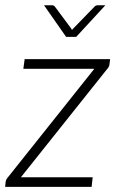

<svg xmlns="http://www.w3.org/2000/svg" viewBox="-25 -728 458 748"><path d="M0 0ZM401.5 -477.5Q401 -468 392 -458.5L56.5 -37.5H336L332 0H-5L-3 -19Q-3 -23 -0.5 -28Q2 -33 6 -37.5L342.5 -460H66L71 -497.5H404ZM146.5 -707.5H177Q185.5 -707.5 189 -702L251.5 -618L255.5 -611.5L261.5 -618L343 -702Q348.5 -707.5 355.5 -707.5H385.5L272 -584.5H232.5Z"/></svg>

Font: Lato Light
Style: Italic
Weight: 300
Italic angle: -7°
Designer: Lukasz Dziedzic
Foundry: tyPoland Lukasz Dziedzic
Version: Version 2.007; 2014-02-27